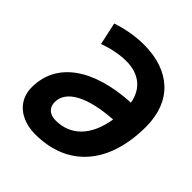

<svg xmlns="http://www.w3.org/2000/svg" viewBox="-195 -834 975 975"><g transform="rotate(45 293.0 -346.5)"><path d="M276.4 -580.6C368.2 -580.6 427.7 -531.7 441.9 -447.8C182.1 -433.6 30.3 -323.2 30.3 -146.5C30.3 -52.7 103 9.8 212.4 9.8C445.3 9.8 583 -148.4 583 -415.5C583 -596.2 470.7 -703.1 280.8 -703.1C222.7 -703.1 154.3 -691.4 97.7 -671.9L124 -550.8C172.9 -569.3 229.5 -580.6 276.4 -580.6ZM438.5 -323.2C417 -189.9 345.2 -113.3 235.8 -113.3C191.9 -113.3 166 -136.7 166 -176.3C166 -258.8 266.1 -312 438.5 -323.2Z"/></g></svg>

Font: Cascadia Code NF
Style: Bold Italic
Weight: 700
Italic angle: -10°
Monospace: yes
Designer: Aaron Bell
Foundry: Saja Typeworks
Version: Version 2404.023